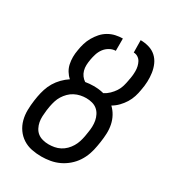

<svg xmlns="http://www.w3.org/2000/svg" viewBox="-180 -838 859 948"><g transform="rotate(30 250.0 -363.5)"><path d="M203 8Q174 8 147 2.5Q120 -3 97.5 -17.5Q75 -32 59.5 -54Q44 -76 37 -102.5Q30 -129 30.5 -157.5Q31 -186 35 -214L39 -239Q43 -261 50 -283Q57 -305 69 -325Q81 -345 98 -362.5Q115 -380 135 -393Q121 -405 111 -421.5Q101 -438 97 -457Q93 -476 93 -496Q93 -516 97 -537Q100 -557 106 -577Q112 -597 122.5 -615.5Q133 -634 147.5 -650.5Q162 -667 181 -678Q200 -689 220.5 -693.5Q241 -698 261 -698V-628Q244 -628 227 -618.5Q210 -609 199 -594Q188 -579 182.5 -561.5Q177 -544 174 -527V-526Q171 -510 170.5 -494.5Q170 -479 174 -464.5Q178 -450 186.5 -438.5Q195 -427 207 -419Q218 -421 230 -422Q242 -423 253 -423Q268 -423 282.5 -421.5Q297 -420 312 -416Q328 -424 342 -437.5Q356 -451 366 -466.5Q376 -482 381 -499.5Q386 -517 389 -535V-536Q392 -549 393.5 -562.5Q395 -576 395 -589.5Q395 -603 392 -616Q389 -629 383 -640Q377 -651 366 -658Q355 -665 342 -665L341 -735Q366 -735 389.5 -728Q413 -721 430 -705.5Q447 -690 456.5 -668.5Q466 -647 469.5 -623Q473 -599 472 -574Q471 -549 466 -524Q463 -504 456.5 -483.5Q450 -463 438.5 -444.5Q427 -426 411.5 -410Q396 -394 377 -383Q394 -367 405.5 -346Q417 -325 422 -301Q427 -277 426 -251.5Q425 -226 421 -200L417 -176Q413 -151 404.5 -126.5Q396 -102 381.5 -80Q367 -58 346.5 -40.5Q326 -23 302.5 -12Q279 -1 253.5 3.5Q228 8 203 8ZM204 -62Q220 -62 236.5 -65Q253 -68 268.5 -76Q284 -84 296.5 -96.5Q309 -109 318 -124Q327 -139 332 -155Q337 -171 340 -187L344 -212Q347 -229 347.5 -246Q348 -263 345 -279Q342 -295 334.5 -309.5Q327 -324 315 -334Q303 -344 286.5 -348.5Q270 -353 252 -353Q236 -353 219.5 -349.5Q203 -346 187.5 -338Q172 -330 159.5 -317.5Q147 -305 138 -290.5Q129 -276 124 -260Q119 -244 116 -228L112 -203Q110 -186 109 -168.5Q108 -151 111 -135Q114 -119 121.5 -104.5Q129 -90 141 -80.5Q153 -71 169.5 -66.5Q186 -62 204 -62Z"/></g></svg>

Font: Iosevka
Style: Italic
Weight: 400
Italic angle: -9°
Monospace: yes
Designer: Belleve Invis
Foundry: Belleve Invis
Version: Version 32.5.0; ttfautohint (v1.8.4)